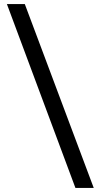

<svg xmlns="http://www.w3.org/2000/svg" viewBox="-20 -822 499 952"><path d="M354 109.9 14.2 -801.8H103L444.8 109.9Z"/></svg>

Font: Literata Book SemiBold
Style: Regular
Weight: 600
Designer: Latin by Veronika Burian and Jose Scaglione. Greek by Irene Vlachou. Cyrillic by Vera Evstafieva
Foundry: TypeTogether
Version: Version 2.003;PS 002.003;hotconv 1.0.88;makeotf.lib2.5.64775